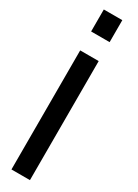

<svg xmlns="http://www.w3.org/2000/svg" viewBox="-201 -749 548 764"><g transform="rotate(30 72.5 -367.5)"><path d="M21.5 -634H106.5V-735H21.5ZM21.5 0H106.5V-547H21.5Z"/></g></svg>

Font: League Gothic SemiCondensed
Style: Regular
Weight: 400
Width: 4
Designer: The League of Moveable Type
Version: Version 1.600; ttfautohint (v1.8.3)